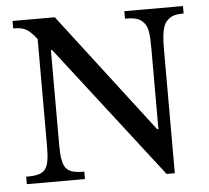

<svg xmlns="http://www.w3.org/2000/svg" viewBox="-49 -710 840 770"><g transform="rotate(-5 371.0 -324.5)"><path d="M715 -657H479V-627C521 -627 539 -621 555 -602C570 -585 574 -558 574 -498V-174H569L199 -657H29V-627C74 -627 91 -617 123 -576V-149C123 -48 108 -30 29 -30V0H263V-30C188 -30 172 -49 172 -149V-527H177L591 8H624V-493C624 -565 634 -593 650 -607C665 -621 679 -627 715 -627Z"/></g></svg>

Font: mjx-stx-n
Style: Regular
Weight: 500
Version: 1.0.0